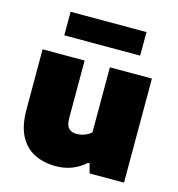

<svg xmlns="http://www.w3.org/2000/svg" viewBox="-114 -871 909 980"><g transform="rotate(15 340.5 -381.5)"><path d="M268.5 9Q204.5 9 155.2 -15.5Q106 -40 78 -93.2Q50 -146.5 50 -233V-550H272V-247Q272 -207.5 287.2 -192.5Q302.5 -177.5 329.5 -177.5Q350.5 -177.5 371.2 -185.5Q392 -193.5 405.5 -206.5V-550H627.5V0H446L432 -50H424Q358 9 268.5 9ZM138.5 -647.5V-772H539.5V-647.5Z"/></g></svg>

Font: Encode Sans Semi Expanded Black
Style: Regular
Weight: 900
Width: 6
Designer: Multiple Designers
Foundry: Impallari Type
Version: Version 3.000; ttfautohint (v1.8.3) -l 8 -r 50 -G 200 -x 14 